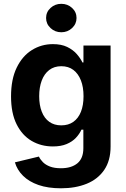

<svg xmlns="http://www.w3.org/2000/svg" viewBox="-20 -784 668 1019"><path d="M303.7 215.3Q234.9 215.3 184.3 197.8Q133.8 180.2 102.3 148.9Q70.8 117.7 59.1 77.6L186.5 46.9Q193.4 62 207.5 76.4Q221.7 90.8 245.1 99.9Q268.6 108.9 303.2 108.9Q358.9 108.9 390.6 82.8Q422.4 56.6 422.4 2.4V-95.7H412.1Q401.9 -72.8 382.8 -52.5Q363.8 -32.2 333.7 -19.5Q303.7 -6.8 260.7 -6.8Q198.2 -6.8 147.9 -36.1Q97.7 -65.4 68.1 -124.5Q38.6 -183.6 38.6 -272.5Q38.6 -363.3 68.6 -425Q98.6 -486.8 149.2 -518.3Q199.7 -549.8 260.7 -549.8Q305.7 -549.8 336.4 -534.9Q367.2 -520 387 -497.6Q406.7 -475.1 417.5 -452.6H422.9V-542.5H566.9V-6.3Q566.9 68.4 533.2 117.7Q499.5 167 440.2 191.2Q380.9 215.3 303.7 215.3ZM305.2 -118.7Q342.8 -118.7 369.1 -137.2Q395.5 -155.8 409.4 -190.4Q423.3 -225.1 423.3 -273.4Q423.3 -321.8 409.4 -357.4Q395.5 -393.1 369.4 -412.8Q343.3 -432.6 305.2 -432.6Q267.6 -432.6 241.2 -412.4Q214.8 -392.1 201.4 -356.2Q188 -320.3 188 -273.4Q188 -226.1 201.7 -191.2Q215.3 -156.2 241.5 -137.5Q267.6 -118.7 305.2 -118.7ZM305.2 -612.8Q272 -612.8 248.3 -635Q224.6 -657.2 224.6 -688.5Q224.6 -720.2 248.3 -741.9Q272 -763.7 305.2 -763.7Q338.9 -763.7 362.5 -741.9Q386.2 -720.2 386.2 -688.5Q386.2 -657.2 362.5 -635Q338.9 -612.8 305.2 -612.8Z"/></svg>

Font: Inter 16pt
Style: Bold
Weight: 700
Version: Version 4.001;git-66647c0bb